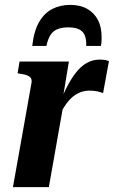

<svg xmlns="http://www.w3.org/2000/svg" viewBox="-20 -766 466 786"><path d="M267 -746Q227 -746 194.5 -729.5Q162 -713 140.5 -676.5Q119 -640 112 -578H170Q176 -606 186.5 -622.5Q197 -639 215 -646.5Q233 -654 259 -654Q288 -654 304.5 -645.5Q321 -637 327.5 -620Q334 -603 333 -578H393Q395 -587 395.5 -596Q396 -605 396 -614Q396 -656 380.5 -685Q365 -714 336.5 -730Q308 -746 267 -746ZM33 0H180L242 -351H235L262 -514H60L52 -466L63 -464Q80 -462 91 -457.5Q102 -453 106.5 -446Q111 -439 109 -427ZM426 -516Q421 -518 412 -520Q403 -522 388 -522Q359 -522 334.5 -508Q310 -494 289 -466.5Q268 -439 248.5 -399Q229 -359 212 -309L220 -286Q235 -318 250 -339Q265 -360 280.5 -372Q296 -384 312.5 -389.5Q329 -395 347 -395Q365 -395 378 -392Q391 -389 402 -385Z"/></svg>

Font: Roboto Serif 72pt SemiCondensed SemiBold
Style: Italic
Weight: 600
Width: 4
Italic angle: -10°
Designer: Greg Gazdowicz
Foundry: Commercial Type
Version: Version 1.008